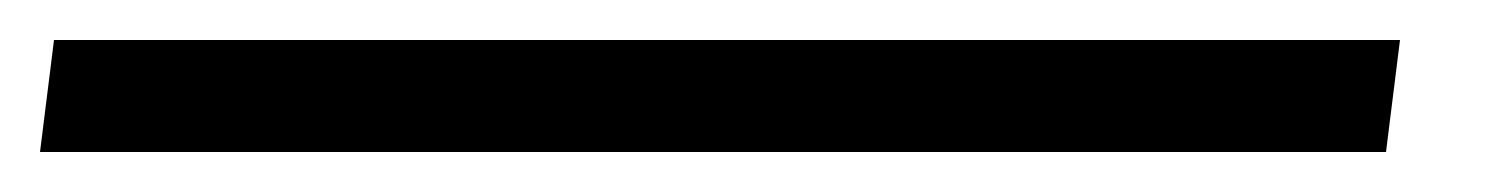

<svg xmlns="http://www.w3.org/2000/svg" viewBox="-74 89 746 96"><path d="M-54 165 -47 109H626L619 165Z"/></svg>

Font: Merriweather Sans Light
Style: Italic
Weight: 300
Italic angle: -7.5°
Designer: Eben Sorkin
Foundry: Eben Sorkin
Version: Version 2.001; ttfautohint (v1.8.3)